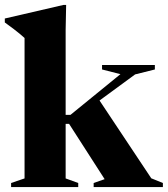

<svg xmlns="http://www.w3.org/2000/svg" viewBox="-28 -758 680 778"><path d="M298 -294 367.5 -362.5 585 -35.5 632 -16.5V0H351.5V-16.5L396 -32L252 -256H196V-292.5H257.5L460 -457.5L385.5 -476.5V-494.5H599.5V-476.5L519.5 -456.5ZM238 -35 289 -16.5V0H17V-16.5L71.5 -35V-604Q65 -610 53.8 -619.5Q42.5 -629 26.8 -641Q11 -653 -8.5 -667V-683L229 -738H240L238 -637Z"/></svg>

Font: Newsreader 60pt
Style: Bold
Weight: 700
Designer: Hugues Gentile
Foundry: Production Type
Version: Version 1.003